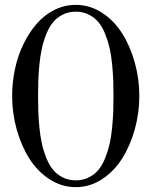

<svg xmlns="http://www.w3.org/2000/svg" viewBox="-20 -750 622 788"><path d="M291 -730Q348.6 -730 398.2 -698Q447.8 -666 481 -613.5Q514.2 -561 533 -493.9Q551.8 -426.8 551.8 -356Q551.8 -285.6 533 -218.5Q514.2 -151.4 481 -98.9Q447.8 -46.4 398.2 -14.2Q348.6 18.1 291 18.1Q233.4 18.1 183.6 -14.2Q133.8 -46.4 100.6 -98.9Q67.4 -151.4 48.6 -218.5Q29.8 -285.6 29.8 -356Q29.8 -412.1 41.5 -466.8Q53.2 -521.5 76.2 -568.8Q99.1 -616.2 130.4 -652.3Q161.6 -688.5 203.1 -709.2Q244.6 -730 291 -730ZM344.7 -689.9Q320.8 -702.1 291 -702.1Q261.2 -702.1 237.3 -689.9Q213.4 -677.7 197.5 -658.4Q181.6 -639.2 169.9 -609.6Q158.2 -580.1 151.9 -551.3Q145.5 -522.5 141.8 -485.4Q138.2 -448.2 137.2 -419.7Q136.2 -391.1 136.2 -356Q136.2 -320.8 137.2 -292.2Q138.2 -263.7 141.8 -226.6Q145.5 -189.5 151.9 -160.6Q158.2 -131.8 169.9 -102.3Q181.6 -72.8 197.5 -53.5Q213.4 -34.2 237.3 -22Q261.2 -9.8 291 -9.8Q320.8 -9.8 344.7 -22Q368.7 -34.2 384.5 -53.5Q400.4 -72.8 412.1 -102.3Q423.8 -131.8 430.2 -160.6Q436.5 -189.5 440.2 -226.6Q443.8 -263.7 444.8 -292.2Q445.8 -320.8 445.8 -356Q445.8 -391.1 444.8 -419.7Q443.8 -448.2 440.2 -485.4Q436.5 -522.5 430.2 -551.3Q423.8 -580.1 412.1 -609.6Q400.4 -639.2 384.5 -658.4Q368.7 -677.7 344.7 -689.9Z"/></svg>

Font: Flanker Steampunk
Style: Regular
Weight: 400
Designer: Alexey Kryukov, Leonardo Di Lena
Foundry: Alexey Kryukov, Leonardo Di Lena
Version: 1.210